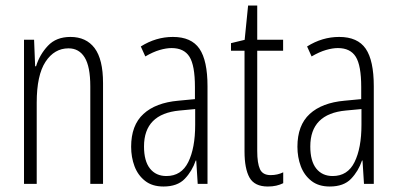

<svg xmlns="http://www.w3.org/2000/svg" viewBox="-20 -677 1463 707"><path d="M239.3 -541Q297.4 -541 328.4 -499.8Q359.4 -458.5 359.4 -371.1V0H312.5V-358.9Q312.5 -432.1 291.7 -465.6Q271 -499 232.4 -499Q180.2 -499 147.7 -449.7Q115.2 -400.4 115.2 -298.8V0H68.4V-530.8H105.5L109.4 -433.1H112.8Q126 -476.1 156.5 -508.5Q187 -541 239.3 -541Z M616.7 -541Q684.6 -541 714.4 -497.6Q744.1 -454.1 744.1 -359.4V0H708L702.6 -85.9H700.7Q687.5 -46.9 660.4 -18.6Q633.3 9.8 582 9.8Q540.5 9.8 514.2 -11Q487.8 -31.7 475.3 -64.9Q462.9 -98.1 462.9 -136.7Q462.9 -215.8 508.1 -257.3Q553.2 -298.8 636.7 -306.2L697.8 -312V-356.9Q697.8 -436 677.7 -468Q657.7 -500 611.8 -500Q592.3 -500 567.9 -492.9Q543.5 -485.8 515.1 -469.2L498.5 -505.9Q554.2 -541 616.7 -541ZM698.7 -275.4 641.1 -270Q510.3 -257.8 510.3 -137.7Q510.3 -84 532.2 -56.4Q554.2 -28.8 592.8 -28.8Q647.9 -28.8 673.3 -80.3Q698.7 -131.8 698.7 -217.3Z M976.6 -32.2Q1002 -32.2 1022.9 -42.5V-2.4Q1011.2 3.4 997.3 6.6Q983.4 9.8 966.3 9.8Q917.5 9.8 898.9 -22.9Q880.4 -55.7 880.4 -119.6V-490.2H830.6V-518.1L880.9 -530.3L893.6 -656.7H927.2V-530.8H1022.5V-490.2H927.2V-121.1Q927.2 -75.7 937.3 -54Q947.3 -32.2 976.6 -32.2Z M1229 -541Q1296.9 -541 1326.7 -497.6Q1356.4 -454.1 1356.4 -359.4V0H1320.3L1314.9 -85.9H1313Q1299.8 -46.9 1272.7 -18.6Q1245.6 9.8 1194.3 9.8Q1152.8 9.8 1126.5 -11Q1100.1 -31.7 1087.6 -64.9Q1075.2 -98.1 1075.2 -136.7Q1075.2 -215.8 1120.4 -257.3Q1165.5 -298.8 1249 -306.2L1310.1 -312V-356.9Q1310.1 -436 1290 -468Q1270 -500 1224.1 -500Q1204.6 -500 1180.2 -492.9Q1155.8 -485.8 1127.4 -469.2L1110.8 -505.9Q1166.5 -541 1229 -541ZM1311 -275.4 1253.4 -270Q1122.6 -257.8 1122.6 -137.7Q1122.6 -84 1144.5 -56.4Q1166.5 -28.8 1205.1 -28.8Q1260.3 -28.8 1285.6 -80.3Q1311 -131.8 1311 -217.3Z"/></svg>

Font: Open Sans Condensed Light
Style: Regular
Weight: 300
Width: 3
Designer: Monotype Design Team
Foundry: Monotype Imaging Inc.
Version: Version 3.003; ttfautohint (v1.8.4)